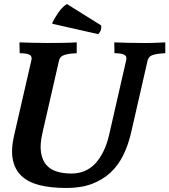

<svg xmlns="http://www.w3.org/2000/svg" viewBox="-20 -924 843 956"><path d="M311 12Q232 12 175.5 -2.5Q119 -17 86 -49Q53 -81 43.5 -131.5Q34 -182 51 -253L136 -623Q138 -631 137 -638Q136 -645 130 -649.5Q124 -654 111.5 -656.5Q99 -659 78 -659L77 -713Q107 -712 142.5 -711Q178 -710 216 -710Q248 -710 286 -710.5Q324 -711 362 -713V-659Q336 -658 319.5 -655Q303 -652 293.5 -647.5Q284 -643 280 -636.5Q276 -630 274 -623L192 -265Q178 -206 184 -166.5Q190 -127 210 -103.5Q230 -80 262.5 -70Q295 -60 335 -60Q409 -60 455.5 -111Q502 -162 523 -251L608 -623Q610 -631 609 -638Q608 -645 602 -649.5Q596 -654 583.5 -656.5Q571 -659 550 -659L549 -713Q579 -712 614 -711Q649 -710 687 -710Q703 -710 716 -710Q729 -710 742 -710.5Q755 -711 769.5 -711.5Q784 -712 803 -713V-659Q777 -658 760.5 -655Q744 -652 734.5 -647.5Q725 -643 721 -636.5Q717 -630 715 -623L632 -260Q618 -201 593.5 -151Q569 -101 530.5 -65Q492 -29 438 -8.5Q384 12 311 12ZM483 -798Q486 -789 483 -777.5Q480 -766 469 -754L243 -805Q238 -807 242 -813Q246 -822 253 -834Q260 -846 269 -859Q278 -872 289 -884Q300 -896 313 -904Z"/></svg>

Font: Lusitana
Style: Bold Italic
Weight: 700
Designer: Ana Paula Megda
Foundry: Ana Paula Megda
Version: Version 1.000; ttfautohint (v1.1) -l 8 -r 50 -G 200 -x 14 -D